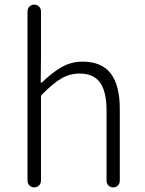

<svg xmlns="http://www.w3.org/2000/svg" viewBox="-20 -815 629 835"><path d="M99.6 -29.3V-765.6Q99.6 -778.3 108.4 -786.6Q117.2 -794.9 128.9 -794.9Q140.6 -794.9 149.4 -786.6Q158.2 -778.3 158.2 -765.6V-567.4L157.2 -458Q157.2 -456.1 159.2 -455.6Q161.1 -455.1 162.1 -456.1Q207 -500 248.5 -523.4Q290 -546.9 338.9 -546.9Q421.9 -546.9 461.4 -495.6Q501 -444.3 501 -340.8V-29.3Q501 -16.6 492.7 -8.3Q484.4 0 472.2 0Q460 0 451.7 -8.3Q443.4 -16.6 443.4 -29.3V-333Q443.4 -417 415 -456.1Q386.7 -495.1 326.2 -495.1Q283.2 -495.1 246.6 -473.6Q210 -452.1 163.1 -404.3Q158.2 -399.4 158.2 -391.6V-29.3Q158.2 -16.6 149.4 -8.3Q140.6 0 128.9 0Q117.2 0 108.4 -8.3Q99.6 -16.6 99.6 -29.3Z"/></svg>

Font: Gen Jyuu Gothic Light
Style: Regular
Weight: 200
Designer: [Source Han Sans]
Ryoko NISHIZUKA  (kana & ideographs); Paul D. Hunt (Latin, Greek & Cyrillic); Wenlong ZHANG  (bopomofo
Version: Version 1.002.20150607